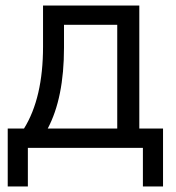

<svg xmlns="http://www.w3.org/2000/svg" viewBox="-20 -536 637 696"><path d="M8 140V-70H67Q136 -181 136 -367V-516H485V-70H571V140H498V0H81V140ZM153 -70H405V-446H212V-363Q212 -181 153 -70Z"/></svg>

Font: Aneliza
Style: Regular
Weight: 400
Designer: Mike Abbink, Paul van der Laan, Pieter van Rosmalen
Foundry: Bold Monday
Version: Version 3.0